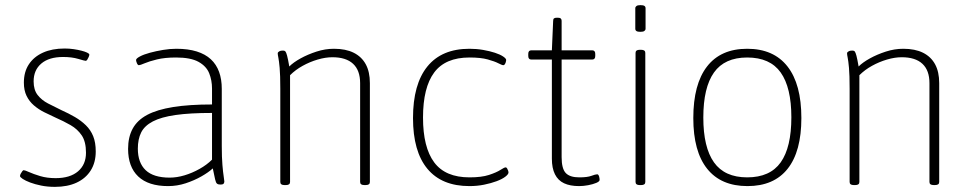

<svg xmlns="http://www.w3.org/2000/svg" viewBox="-20 -719 3773 748"><path d="M194 9Q165 9 140.5 4Q116 -1 97.5 -8Q79 -15 68.5 -22Q58 -29 58 -33Q58 -37 60.5 -42Q63 -47 66.5 -51.5Q70 -56 72 -56Q77 -56 93.5 -48.5Q110 -41 136.5 -33Q163 -25 197 -25Q253 -25 284 -51.5Q315 -78 315 -124Q315 -167 298.5 -191.5Q282 -216 255 -231.5Q228 -247 196 -261Q174 -271 152 -282Q130 -293 112 -308.5Q94 -324 83.5 -345.5Q73 -367 73 -397Q73 -439 92.5 -468.5Q112 -498 147.5 -514Q183 -530 232 -530Q250 -530 267 -527.5Q284 -525 297.5 -521.5Q311 -518 319.5 -514Q328 -510 328 -506Q328 -503 325.5 -497Q323 -491 320 -486.5Q317 -482 314 -482Q310 -482 285 -489.5Q260 -497 226 -497Q171 -497 141 -471.5Q111 -446 111 -402Q111 -369 126.5 -349Q142 -329 167 -316Q192 -303 219 -290Q248 -277 272 -263Q296 -249 314.5 -231Q333 -213 343 -188.5Q353 -164 353 -129Q353 -86 333.5 -55Q314 -24 278.5 -7.5Q243 9 194 9Z M635 6Q558 6 518.5 -31.5Q479 -69 479 -139Q479 -185 497 -218Q515 -251 553.5 -271.5Q592 -292 654.5 -302Q717 -312 806 -312V-374Q806 -406 795 -433.5Q784 -461 753.5 -478Q723 -495 666 -495Q622 -495 591.5 -487.5Q561 -480 543.5 -472.5Q526 -465 521 -465Q519 -465 517 -467Q515 -469 513.5 -472.5Q512 -476 511 -479.5Q510 -483 510 -485Q510 -491 525 -499Q540 -507 564 -513.5Q588 -520 615 -524.5Q642 -529 667 -529Q713 -529 746.5 -518.5Q780 -508 801.5 -488Q823 -468 833.5 -439Q844 -410 844 -373V-150Q844 -106 846.5 -76.5Q849 -47 851.5 -31.5Q854 -16 854 -12Q854 -9 853 -6.5Q852 -4 850 -2.5Q848 -1 845 -0.5Q842 0 838 0Q830 0 825.5 -3.5Q821 -7 818 -20.5Q815 -34 809 -63Q793 -48 765 -32Q737 -16 703.5 -5Q670 6 635 6ZM641 -27Q669 -27 699 -36Q729 -45 757.5 -61Q786 -77 806 -97V-279Q720 -279 664 -271Q608 -263 575.5 -246Q543 -229 530 -203Q517 -177 517 -140Q517 -85 547.5 -56Q578 -27 641 -27Z M1088 2Q1080 2 1076 -1Q1072 -4 1072 -10V-373Q1072 -427 1069.5 -454.5Q1067 -482 1064.5 -494Q1062 -506 1062 -511Q1062 -514 1064 -516Q1066 -518 1069 -519.5Q1072 -521 1076 -521.5Q1080 -522 1083 -522Q1089 -522 1092 -518.5Q1095 -515 1098.5 -502Q1102 -489 1107 -460Q1123 -476 1151 -491.5Q1179 -507 1213 -518Q1247 -529 1281 -529Q1327 -529 1358 -513.5Q1389 -498 1405 -468.5Q1421 -439 1421 -395V-10Q1421 -4 1417 -1Q1413 2 1404 2H1400Q1391 2 1387 -1Q1383 -4 1383 -10V-395Q1383 -445 1355.5 -470.5Q1328 -496 1275 -496Q1248 -496 1217.5 -487Q1187 -478 1159 -462.5Q1131 -447 1110 -426V-10Q1110 -4 1106 -1Q1102 2 1094 2Z M1809 6Q1701 6 1645 -61.5Q1589 -129 1589 -259Q1589 -391 1645 -460Q1701 -529 1809 -529Q1837 -529 1862.5 -524.5Q1888 -520 1908 -513.5Q1928 -507 1940 -499Q1952 -491 1952 -485Q1952 -482 1950.5 -477Q1949 -472 1946.5 -468.5Q1944 -465 1941 -465Q1936 -465 1921.5 -472.5Q1907 -480 1880 -487.5Q1853 -495 1809 -495Q1715 -495 1671.5 -436.5Q1628 -378 1628 -261Q1628 -145 1671.5 -86.5Q1715 -28 1809 -28Q1856 -28 1885 -37.5Q1914 -47 1929.5 -57Q1945 -67 1950 -67Q1953 -67 1955.5 -63Q1958 -59 1959.5 -54.5Q1961 -50 1961 -47Q1961 -40 1948.5 -30.5Q1936 -21 1914.5 -13Q1893 -5 1866 0.5Q1839 6 1809 6Z M2236 6Q2201 6 2177.5 -5Q2154 -16 2142 -40Q2130 -64 2130 -101V-487H2050Q2038 -487 2038 -501V-509Q2038 -523 2050 -523H2130L2135 -638Q2135 -645 2138.5 -647.5Q2142 -650 2150 -650H2153Q2161 -650 2164.5 -647Q2168 -644 2168 -638V-523H2287Q2299 -523 2299 -509V-501Q2299 -487 2287 -487H2168V-107Q2168 -62 2184 -45Q2200 -28 2237 -28Q2268 -28 2284 -34Q2300 -40 2307 -40Q2309 -40 2311 -37.5Q2313 -35 2314 -31.5Q2315 -28 2315.5 -24.5Q2316 -21 2316 -18Q2316 -12 2303 -6.5Q2290 -1 2271.5 2.5Q2253 6 2236 6Z M2472 2Q2464 2 2460 -1Q2456 -4 2456 -10V-513Q2456 -519 2460 -522Q2464 -525 2472 -525H2478Q2486 -525 2490 -522Q2494 -519 2494 -513V-10Q2494 -4 2490 -1Q2486 2 2478 2ZM2475 -595Q2464 -595 2459.5 -598Q2455 -601 2455 -607V-687Q2455 -692 2459.5 -695.5Q2464 -699 2475 -699Q2486 -699 2490.5 -696Q2495 -693 2495 -687V-607Q2495 -602 2490.5 -598.5Q2486 -595 2475 -595Z M2892 6Q2789 6 2735 -61.5Q2681 -129 2681 -259Q2681 -391 2734.5 -460Q2788 -529 2891 -529Q2994 -529 3048 -460Q3102 -391 3102 -259Q3102 -129 3048.5 -61.5Q2995 6 2892 6ZM2891 -28Q2980 -28 3021.5 -86.5Q3063 -145 3063 -262Q3063 -378 3021.5 -436.5Q2980 -495 2891 -495Q2803 -495 2761.5 -436.5Q2720 -378 2720 -261Q2720 -145 2761.5 -86.5Q2803 -28 2891 -28Z M3306 2Q3298 2 3294 -1Q3290 -4 3290 -10V-373Q3290 -427 3287.5 -454.5Q3285 -482 3282.5 -494Q3280 -506 3280 -511Q3280 -514 3282 -516Q3284 -518 3287 -519.5Q3290 -521 3294 -521.5Q3298 -522 3301 -522Q3307 -522 3310 -518.5Q3313 -515 3316.5 -502Q3320 -489 3325 -460Q3341 -476 3369 -491.5Q3397 -507 3431 -518Q3465 -529 3499 -529Q3545 -529 3576 -513.5Q3607 -498 3623 -468.5Q3639 -439 3639 -395V-10Q3639 -4 3635 -1Q3631 2 3622 2H3618Q3609 2 3605 -1Q3601 -4 3601 -10V-395Q3601 -445 3573.5 -470.5Q3546 -496 3493 -496Q3466 -496 3435.5 -487Q3405 -478 3377 -462.5Q3349 -447 3328 -426V-10Q3328 -4 3324 -1Q3320 2 3312 2Z"/></svg>

Font: Asap Thin
Style: Regular
Weight: 250
Designer: Pablo Cosgaya
Foundry: Omnibus-Type
Version: Version 3.001